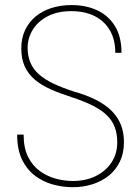

<svg xmlns="http://www.w3.org/2000/svg" viewBox="-20 -741 560 770"><path d="M450.2 -170.4Q450.2 -204.1 440.4 -230.5Q430.7 -256.8 409.2 -278.1Q387.7 -299.3 352.5 -317.1Q317.4 -335 266.6 -351.6Q220.7 -366.2 183.3 -382.8Q146 -399.4 119.9 -421.4Q93.8 -443.4 79.6 -473.9Q65.4 -504.4 65.4 -546.9Q65.4 -587.9 80.6 -620.1Q95.7 -652.3 122.8 -674.8Q149.9 -697.3 186.8 -709Q223.6 -720.7 266.6 -720.7Q325.7 -720.7 370.8 -699.2Q416 -677.7 441.7 -635.3Q467.3 -592.8 467.3 -529.3H442.4Q442.4 -582.5 420.4 -619.9Q398.4 -657.2 358.9 -676.8Q319.3 -696.3 266.6 -696.3Q210 -696.3 170.7 -675.5Q131.3 -654.8 111.1 -621.3Q90.8 -587.9 90.8 -549.3Q90.8 -514.2 102.8 -487.8Q114.7 -461.4 137.9 -441.4Q161.1 -421.4 195.3 -405.3Q229.5 -389.2 274.4 -374.5Q326.7 -359.9 364.7 -340.6Q402.8 -321.3 427.7 -296.4Q452.6 -271.5 464.8 -240.5Q477.1 -209.5 477.1 -171.4Q477.1 -127.4 461.2 -93.8Q445.3 -60.1 417 -37.1Q388.7 -14.2 351.3 -2.2Q314 9.8 271.5 9.8Q232.9 9.8 193.6 -0.7Q154.3 -11.2 121.3 -35.6Q88.4 -60.1 68.6 -100.6Q48.8 -141.1 48.8 -201.2H74.7Q74.7 -147 93 -111.1Q111.3 -75.2 140.9 -54.2Q170.4 -33.2 204.8 -24.2Q239.3 -15.1 271.5 -15.1Q323.7 -15.1 364 -34.9Q404.3 -54.7 427.2 -89.6Q450.2 -124.5 450.2 -170.4Z"/></svg>

Font: Roboto Condensed Thin
Style: Regular
Weight: 250
Width: 3
Designer: Christian Robertson
Foundry: Google
Version: Version 3.009; 2024